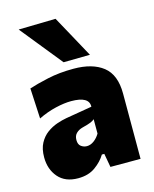

<svg xmlns="http://www.w3.org/2000/svg" viewBox="-118 -855 760 948"><g transform="rotate(-15 262.0 -381.0)"><path d="M163.5 13Q97.5 13 62.2 -28Q27 -69 27 -130Q27 -173.5 42.5 -202.2Q58 -231 82.2 -248.8Q106.5 -266.5 133.5 -275.8Q160.5 -285 183.5 -289L317 -311.5Q319.5 -364 227 -364Q192.5 -364 147.5 -353.5Q102.5 -343 57.5 -321L49.5 -476.5Q87 -489 147 -502.2Q207 -515.5 280 -515.5Q376.5 -515.5 430.8 -472.8Q485 -430 485 -334V0H331L318.5 -70H306Q286.5 -37.5 251.2 -12.2Q216 13 163.5 13ZM246 -129Q264.5 -129 282 -141.8Q299.5 -154.5 312 -175.5V-249Q304.5 -242 292 -236.8Q279.5 -231.5 248 -223.5Q229 -218.5 216 -206Q203 -193.5 203 -171.5Q203 -148.5 216.5 -138.8Q230 -129 246 -129ZM241.5 -559Q200 -610 157 -663.5Q114 -717 69 -772.5L258.5 -776.5Q288 -722.5 317.5 -669Q346.5 -615 376.5 -561Z"/></g></svg>

Font: Heraclito ExtraBold
Style: Regular
Weight: 800
Designer: Kostas Bartsokas (font) & Cristiano Sobral (main changes)
Foundry: Kostas Bartsokas (font) & Cristiano Sobral (main changes)
Version: Version 1.00;July 8, 2020;FontCreator 13.0.0.2655 64-bit